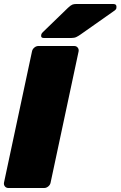

<svg xmlns="http://www.w3.org/2000/svg" viewBox="-32 -940 603 960"><path d="M10 0Q-1 0 -7.5 -8Q-14 -16 -12 -27L128 -683Q130 -694 139.5 -702Q149 -710 160 -710H339Q350 -710 356.5 -702Q363 -694 361 -683L221 -27Q219 -16 209.5 -8Q200 0 189 0ZM187 -750Q171 -750 174 -766Q176 -774 182 -779L308 -901Q322 -914 330 -917Q338 -920 349 -920H535Q553 -920 550 -900Q549 -893 542 -888L370 -767Q360 -760 350 -755Q340 -750 324 -750Z"/></svg>

Font: Rubik Black
Style: Italic
Weight: 900
Italic angle: -12°
Designer: Hubert and Fischer
Foundry: Hubert and Fischer
Version: Version 2.300;gftools[0.9.30]